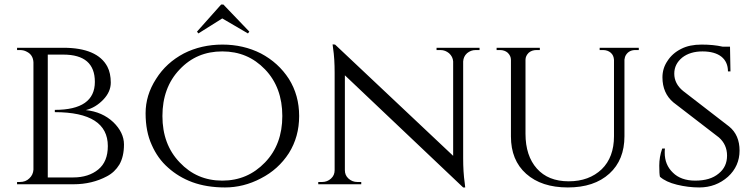

<svg xmlns="http://www.w3.org/2000/svg" viewBox="-20 -810 3325 844"><path d="M452 -517C423 -572 358 -600 259 -600C259 -600 55 -600 55 -600C55 -600 55 -590 55 -590C55 -590 67 -590 67 -590C67 -590 67 -590 67 -590C78 -590 88 -588 97 -583C97 -583 97 -583 97 -583C116 -574 126 -558 127 -536C127 -536 127 -64 127 -64C127 -64 127 -64 127 -64C126 -49 120 -36 109 -26C98 -15 84 -10 67 -10C67 -10 55 -10 55 -10C55 -10 55 0 55 0C55 0 303 0 303 0C303 0 303 0 303 0C358 0 407 -12 450 -35C450 -35 450 -35 450 -35C473 -47 491 -64 505 -87C518 -110 525 -139 525 -175C525 -210 509 -243 478 -273C446 -303 406 -321 357 -326C357 -326 357 -326 357 -326C386 -333 412 -349 434 -372C456 -395 467 -420 467 -447C467 -474 462 -498 452 -517C452 -517 452 -517 452 -517ZM454 -168C454 -122 440 -88 412 -65C384 -42 347 -30 302 -30C302 -30 190 -30 190 -30C190 -30 190 -570 190 -570C190 -570 258 -570 258 -570C258 -570 258 -570 258 -570C351 -570 397 -530 397 -450C397 -450 397 -450 397 -450C397 -368 338 -327 221 -327C221 -327 221 -317 221 -317C221 -317 221 -317 221 -317C376 -317 454 -267 454 -168C454 -168 454 -168 454 -168Z M846 -671C846 -671 852 -663 852 -663C852 -663 957 -729 957 -729C957 -729 1070 -663 1070 -663C1070 -663 1076 -671 1076 -671C1076 -671 962 -790 962 -790C962 -790 952 -790 952 -790C952 -790 846 -671 846 -671ZM788 -575C737 -548 696 -511 666 -463C635 -415 620 -365 620 -312C620 -259 629 -212 647 -173C664 -134 688 -100 719 -73C749 -46 785 -24 826 -9C867 6 915 14 969 14C1023 14 1076 1 1127 -26C1178 -52 1219 -89 1250 -137C1280 -185 1295 -239 1295 -300C1295 -361 1280 -415 1250 -463C1219 -511 1178 -548 1127 -575C1076 -601 1019 -614 958 -614C896 -614 839 -601 788 -575ZM770 -96C719 -149 694 -217 694 -300C694 -383 719 -452 770 -505C820 -558 882 -584 957 -584C1032 -584 1094 -558 1145 -505C1196 -452 1221 -383 1221 -300C1221 -217 1196 -149 1145 -96C1094 -43 1032 -16 957 -16C882 -16 820 -43 770 -96Z M2088 -590C2088 -590 2088 -600 2088 -600C2088 -600 1899 -600 1899 -600C1899 -600 1899 -590 1899 -590C1899 -590 1916 -590 1916 -590C1916 -590 1916 -590 1916 -590C1931 -590 1943 -585 1954 -576C1965 -566 1971 -554 1972 -540C1972 -540 1972 -125 1972 -125C1972 -125 1453 -614 1453 -614C1453 -614 1442 -615 1442 -615C1442 -615 1444 -599 1444 -599C1444 -599 1444 -599 1444 -599C1449 -567 1451 -531 1451 -490C1451 -490 1451 -62 1451 -62C1451 -62 1451 -62 1451 -62C1451 -47 1446 -35 1435 -25C1424 -15 1411 -10 1396 -10C1396 -10 1379 -10 1379 -10C1379 -10 1379 0 1379 0C1379 0 1568 0 1568 0C1568 0 1568 -10 1568 -10C1568 -10 1551 -10 1551 -10C1551 -10 1551 -10 1551 -10C1536 -10 1523 -15 1512 -25C1501 -35 1496 -47 1496 -62C1496 -62 1496 -479 1496 -479C1496 -479 2016 14 2016 14C2016 14 2025 14 2025 14C2025 14 2023 -4 2023 -4C2023 -4 2023 -4 2023 -4C2018 -39 2016 -75 2016 -114C2016 -114 2016 -540 2016 -540C2016 -540 2016 -540 2016 -540C2017 -554 2022 -566 2033 -576C2044 -585 2056 -590 2071 -590C2071 -590 2088 -590 2088 -590Z M2788 -600C2788 -600 2616 -600 2616 -600C2616 -600 2616 -590 2616 -590C2616 -590 2631 -590 2631 -590C2631 -590 2631 -590 2631 -590C2644 -590 2656 -586 2665 -578C2674 -570 2678 -560 2679 -547C2679 -547 2679 -211 2679 -211C2679 -211 2679 -211 2679 -211C2679 -150 2661 -101 2625 -66C2588 -31 2540 -13 2480 -13C2419 -13 2373 -32 2340 -69C2307 -106 2290 -157 2290 -222C2290 -222 2290 -547 2290 -547C2290 -547 2290 -547 2290 -547C2290 -559 2295 -569 2304 -578C2313 -586 2325 -590 2338 -590C2338 -590 2353 -590 2353 -590C2353 -590 2353 -600 2353 -600C2353 -600 2163 -600 2163 -600C2163 -600 2163 -590 2163 -590C2163 -590 2178 -590 2178 -590C2178 -590 2178 -590 2178 -590C2191 -590 2203 -586 2212 -578C2221 -569 2226 -559 2226 -547C2226 -547 2226 -210 2226 -210C2226 -210 2226 -210 2226 -210C2226 -141 2248 -86 2293 -46C2338 -6 2399 14 2476 14C2553 14 2614 -6 2659 -47C2703 -87 2725 -142 2725 -211C2725 -211 2725 -548 2725 -548C2725 -548 2725 -548 2725 -548C2726 -556 2728 -563 2732 -569C2732 -569 2732 -569 2732 -569C2741 -583 2755 -590 2773 -590C2773 -590 2788 -590 2788 -590C2788 -590 2788 -600 2788 -600Z M2881 -33C2898 -18 2923 -6 2956 2C2989 10 3021 14 3054 14C3054 14 3054 14 3054 14C3103 14 3145 -2 3180 -33C3214 -64 3231 -103 3231 -148C3231 -193 3216 -229 3185 -254C3185 -254 2983 -410 2983 -410C2983 -410 2983 -410 2983 -410C2957 -431 2944 -457 2944 -486C2944 -515 2956 -538 2979 -557C3002 -575 3032 -584 3068 -584C3104 -584 3132 -576 3151 -561C3170 -546 3180 -524 3180 -496C3180 -496 3191 -496 3191 -496C3191 -496 3189 -605 3189 -605C3189 -605 3156 -605 3156 -605C3156 -605 3156 -605 3156 -605C3129 -611 3099 -614 3064 -614C3029 -614 2999 -608 2974 -595C2948 -582 2928 -564 2914 -542C2899 -520 2892 -496 2892 -470C2892 -470 2892 -470 2892 -470C2892 -424 2908 -387 2940 -360C2940 -360 3140 -206 3140 -206C3140 -206 3140 -206 3140 -206C3164 -185 3176 -158 3176 -126C3176 -93 3164 -67 3139 -47C3114 -26 3080 -16 3036 -16C3036 -16 3036 -16 3036 -16C2994 -16 2961 -28 2938 -51C2914 -74 2902 -103 2902 -139C2902 -139 2902 -139 2902 -139C2902 -145 2902 -151 2903 -157C2903 -157 2891 -157 2891 -157C2891 -157 2891 -157 2891 -157C2882 -132 2878 -107 2878 -82C2878 -57 2879 -41 2881 -33C2881 -33 2881 -33 2881 -33Z"/></svg>

Font: Cinzel Utterance
Style: Regular
Weight: 500
Designer: Natanael Gama
Foundry: ""
Version: ""